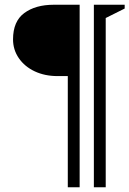

<svg xmlns="http://www.w3.org/2000/svg" viewBox="-20 -680 546 810"><path d="M266 110V-359H223Q169 -359 126.5 -379Q84 -399 59.5 -434.5Q35 -470 35 -514Q35 -590 82.5 -625Q130 -660 207 -660H316V110ZM376 110V-660H506V-644L426 -604V110Z"/></svg>

Font: Spectral
Style: Regular
Weight: 400
Designer: Jean-Baptiste Levee
Foundry: Production Type
Version: Version 2.001